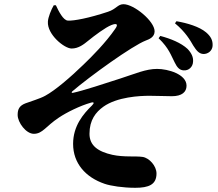

<svg xmlns="http://www.w3.org/2000/svg" viewBox="-20 -824 1040 914"><path d="M236 -799C224 -779 209 -742 208 -721C204 -660 286 -593 321 -593C354 -593 379 -613 401 -631C428 -653 482 -694 511 -705C537 -715 544 -708 528 -686C484 -622 417 -554 377 -516C314 -455 243 -394 195 -368C170 -354 124 -341 101 -332C73 -321 64 -305 64 -277C64 -241 104 -187 141 -187C183 -187 198 -223 260 -264C297 -289 362 -321 412 -335C428 -340 430 -334 418 -322C377 -282 328 -225 328 -139C328 -47 387 20 478 51C507 61 565 70 624 70C688 70 725 55 725 2C725 -34 691 -72 659 -77C626 -82 570 -75 515 -87C448 -102 406 -130 406 -187C406 -253 436 -290 472 -316C538 -363 646 -368 691 -368C728 -368 771 -366 798 -366C846 -366 868 -386 868 -416C868 -471 779 -496 728 -496C674 -496 624 -473 552 -450C484 -428 375 -392 327 -382C321 -381 319 -384 324 -389C408 -461 611 -607 674 -631C690 -637 716 -647 716 -675C716 -723 618 -804 568 -804C540 -804 534 -781 494 -768C404 -738 331 -724 303 -726C281 -727 259 -771 246 -799ZM813 -713C864 -671 886 -631 900 -607C916 -582 927 -569 947 -567C970 -566 990 -582 992 -605C994 -633 982 -652 961 -670C929 -697 872 -714 820 -723ZM735 -642C785 -594 794 -560 812 -526C823 -503 835 -490 854 -489C879 -487 898 -506 899 -530C901 -551 892 -571 873 -591C842 -620 792 -640 743 -653Z"/></svg>

Font: Noto Serif KR Black
Style: Regular
Weight: 900
Version: Version 1.001;PS 1.001;hotconv 16.6.54;makeotf.lib2.5.65590